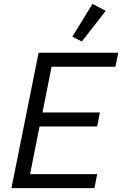

<svg xmlns="http://www.w3.org/2000/svg" viewBox="-20 -970 630 990"><path d="M525 -914 457 -950 353 -781 402 -756ZM467 0 481 -72H135L184 -318H481L495 -390H199L246 -626H575L590 -698H179L39 0Z"/></svg>

Font: LVC Sans
Style: Italic
Weight: 400
Italic angle: -11.31°
Designer: Mike Abbink, Paul van der Laan, Pieter van Rosmalen
Foundry: Bold Monday
Version: Version 3.0